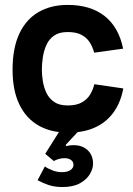

<svg xmlns="http://www.w3.org/2000/svg" viewBox="-20 -530 543 782"><path d="M162.8 147.8Q174 156.2 193.2 163.8Q212.5 171.2 232.2 171.2Q254.8 171.2 267 162.6Q279.2 154 279.2 141.8Q279.2 128.2 268.8 121.2Q258.2 114.2 243 114.2Q231.2 114.2 220 117.4Q208.8 120.5 199.2 125.8L164.2 96.5L230 -8.2H311.2L247.2 60.5L251 65.2Q256.8 63 264.8 62.1Q272.8 61.2 279.8 61.2Q303.8 61.2 321.4 70.5Q339 79.8 349 96.6Q359 113.5 359 136.5Q359 157.5 345.8 179.6Q332.5 201.8 304.9 216.8Q277.2 231.8 234.8 231.8Q202.8 231.8 178.6 223.8Q154.5 215.8 133.2 203.8ZM255.5 10Q187.2 10 136.6 -19Q86 -48 58.6 -105.1Q31.2 -162.2 31.2 -245.8Q31.2 -333.8 58.6 -392.5Q86 -451.2 136.6 -480.6Q187.2 -510 255.5 -510Q348.5 -510 406 -464.8Q463.5 -419.5 481.5 -331.8L363.5 -315.5Q357.5 -338.5 345.5 -357.5Q333.5 -376.5 312 -388Q290.5 -399.5 255.5 -399.5Q221.2 -399.5 200.5 -385.1Q179.8 -370.8 169.1 -347.1Q158.5 -323.5 154.5 -296.9Q150.5 -270.2 150.5 -245.8Q150.5 -224.8 154.5 -199.4Q158.5 -174 169.1 -151.6Q179.8 -129.2 200.5 -114.9Q221.2 -100.5 255.5 -100.5Q292.2 -100.5 314.2 -113.4Q336.2 -126.2 347.8 -146Q359.2 -165.8 364.2 -187L482.2 -169.8Q471.2 -111.2 441.4 -70.9Q411.5 -30.5 364.8 -9.9Q318 10.8 255.5 10Z"/></svg>

Font: Haskoy
Style: Regular
Weight: 400
Designer: Ertekin Erdin
Foundry: Ertekin Erdin
Version: Version 1.500